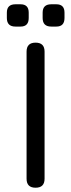

<svg xmlns="http://www.w3.org/2000/svg" viewBox="-20 -876 332 896"><path d="M52 -752Q12 -752 12 -792V-817Q12 -856 52 -856H76Q114 -856 114 -817V-792Q114 -752 76 -752ZM219 -752Q179 -752 179 -792V-817Q179 -856 219 -856H243Q281 -856 281 -817V-792Q281 -752 243 -752ZM188 -42Q188 0 146 0Q104 0 104 -42V-635Q104 -677 146 -677Q188 -677 188 -635Z"/></svg>

Font: Jura
Style: Bold
Weight: 700
Designer: Daniel Johnson, Alexei Vanyashin
Foundry: Daniel Johnson
Version: Version 5.103